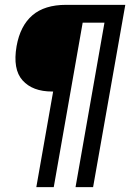

<svg xmlns="http://www.w3.org/2000/svg" viewBox="-20 -695 538 793"><path d="M130 78 199.5 -317H195Q114.5 -317 73.2 -363Q32 -409 48.5 -504.5Q63.5 -588.5 113.8 -631.8Q164 -675 253 -675H497.5L364.5 78H292L411.5 -601.5H321.5L202 78Z"/></svg>

Font: Anybody Medium
Style: Italic
Weight: 500
Italic angle: -10°
Designer: Tyler Finck
Foundry: Etcetera Type Company
Version: Version 1.010; ttfautohint (v1.8.3) -l 8 -r 50 -G 200 -x 14 